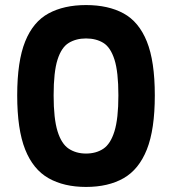

<svg xmlns="http://www.w3.org/2000/svg" viewBox="-20 -731 680 759"><path d="M320 8Q233 8 172 -26.5Q111 -61 79.5 -140Q48 -219 48 -354Q48 -489 79.5 -567Q111 -645 172 -678Q233 -711 320 -711Q408 -711 468.5 -678Q529 -645 560.5 -567Q592 -489 592 -354Q592 -219 560.5 -140Q529 -61 468.5 -26.5Q408 8 320 8ZM320 -124Q360 -124 388.5 -143Q417 -162 432.5 -212Q448 -262 448 -354Q448 -447 432.5 -495.5Q417 -544 388.5 -561.5Q360 -579 320 -579Q281 -579 252 -561.5Q223 -544 207.5 -495.5Q192 -447 192 -354Q192 -262 207.5 -212Q223 -162 252 -143Q281 -124 320 -124Z"/></svg>

Font: Madimi One
Style: Regular
Weight: 400
Designer: Taurai Valerie Mtake, Mirko Velimirovic
Foundry: TaVaTake
Version: Version 1.000; ttfautohint (v1.8.4.7-5d5b)